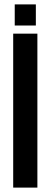

<svg xmlns="http://www.w3.org/2000/svg" viewBox="-20 -853 230 873"><path d="M40 -700H150V0H40ZM143 -833V-737H47V-833Z"/></svg>

Font: BebasNeueW03-Regular
Style: Regular
Weight: 400
Designer: Ryoichi Tsunekawa
Foundry: Ryoichi Tsunekawa
Version: Version 1.30